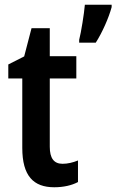

<svg xmlns="http://www.w3.org/2000/svg" viewBox="-20 -780 491 810"><path d="M451 -750V-760H338C335 -723 322 -642 314 -612V-600H384C411 -642 439 -705 451 -750ZM244 -89C207 -89 190 -113 190 -161V-449H302V-543H190V-661H113L82 -542L15 -508V-449H74V-156C74 -38 121 10 209 10C248 10 283 2 309 -12V-103C287 -94 265 -89 244 -89Z"/></svg>

Font: Noto Sans Thai Cond SemBd
Style: Regular
Weight: 600
Width: 3
Designer: Monotype Design Team
Foundry: Monotype Imaging Inc.
Version: Version 2.002